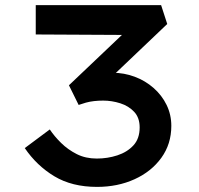

<svg xmlns="http://www.w3.org/2000/svg" viewBox="-20 -722 779 752"><path d="M360 10Q262 10 193 -31.5Q124 -73 77 -142L175 -215Q193 -188 219.5 -162Q246 -136 280.5 -118.5Q315 -101 359 -101Q401 -101 439.5 -113.5Q478 -126 502.5 -152.5Q527 -179 527 -223Q527 -261 505.5 -284Q484 -307 451 -317.5Q418 -328 384 -328Q365 -328 348 -326Q331 -324 316.5 -320Q302 -316 288 -311L250 -388L489 -615L495 -585L120 -587V-702H611L635 -628L365 -371L335 -428Q347 -432 372 -434.5Q397 -437 421 -437Q466 -437 507.5 -421.5Q549 -406 581.5 -377.5Q614 -349 632.5 -311Q651 -273 651 -229Q651 -158 612 -104Q573 -50 507 -20Q441 10 360 10Z"/></svg>

Font: Lexend Tera Medium
Style: Regular
Weight: 500
Designer: Bonnie Shaver-Troup, Thomas Jockin
Foundry: Lexend
Version: Version 1.007